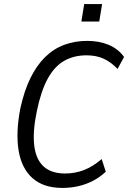

<svg xmlns="http://www.w3.org/2000/svg" viewBox="-20 -915 630 944"><path d="M287 9Q194 9 140 -39Q86 -87 71.5 -175Q57 -263 80 -382Q99 -469 129.5 -531Q160 -593 201.5 -634Q243 -675 295.5 -694.5Q348 -714 409 -714Q468 -714 514.5 -694.5Q561 -675 590 -635L558 -576Q526 -610 489.5 -626.5Q453 -643 405 -643Q343 -643 295 -615.5Q247 -588 214 -527Q181 -466 161 -368Q140 -267 148.5 -198.5Q157 -130 195 -96Q233 -62 300 -62Q349 -62 393 -79Q437 -96 480 -133L500 -71Q473 -45 439 -27Q405 -9 366.5 0Q328 9 287 9ZM380 -809 394 -895H482L468 -809Z"/></svg>

Font: Nunito Sans 10pt Condensed
Style: Italic
Weight: 400
Width: 3
Italic angle: -9°
Designer: Vernon Adams
Foundry: Vernon Adams
Version: Version 3.101;gftools[0.9.27]